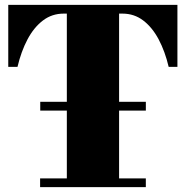

<svg xmlns="http://www.w3.org/2000/svg" viewBox="-20 -770 754 790"><path d="M145.6 -351H580.1V-315H145.6ZM145 -36H255V-714H242Q194 -714 156.8 -685.8Q119.5 -657.5 93.2 -608Q67 -558.5 52 -495H14V-750H710V-495H674Q659 -558.5 632.8 -608Q606.5 -657.5 569.2 -685.8Q532 -714 484 -714H470V-36H580V0H145Z"/></svg>

Font: Bodoni* 06pt Fatface
Style: Regular
Weight: 900
Version: Version 2.3